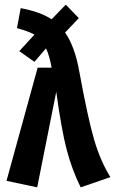

<svg xmlns="http://www.w3.org/2000/svg" viewBox="-20 -791 495 826"><path d="M455 -29 327 15Q289 -62 266.5 -148.5Q244 -235 222 -396L140 15L8 -13L142 -500H202Q193 -551 178 -583L128 -525L63 -571L128 -642Q104 -656 53 -670L69 -756Q154 -740 202 -708L263 -771L319 -713L260 -651Q302 -591 321 -484Q358 -282 385 -190Q412 -98 455 -29Z"/></svg>

Font: Fira Sans Compressed SemiBold
Style: Regular
Weight: 600
Width: 1
Designer: bBox Type GmbH & Carrois Corporate GbR & Edenspiekermann AG
Foundry: bBox Type GmbH & Carrois Corporate GbR & Edenspiekermann AG
Version: Version 4.301